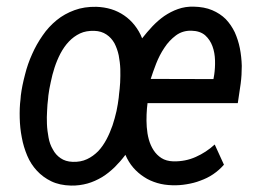

<svg xmlns="http://www.w3.org/2000/svg" viewBox="-20 -559 799 589"><path d="M43.9 -266.1 43 -254.9C40.5 -236.3 40 -216.8 40.5 -196.8C41 -176.8 43 -156.7 46.9 -137.2C50.3 -117.7 56.2 -99.1 63.5 -81.5C70.8 -64 81.1 -48.3 93.3 -35.2C105.5 -22 120.1 -11.2 137.2 -2.9C154.3 5.4 174.8 9.8 197.8 10.3C215.8 10.7 232.4 8.3 248.5 3.9C264.2 -0.5 278.8 -7.3 293 -15.6C306.6 -23.9 319.3 -34.2 331.5 -45.9C343.3 -57.6 354.5 -70.3 364.7 -84C371.1 -69.3 378.9 -56.2 388.7 -44.9C398.4 -33.7 409.7 -23.9 421.9 -16.1C434.1 -7.8 447.8 -2 462.4 2.4C477.1 6.8 492.2 8.8 508.3 9.3C522.9 9.8 537.6 8.8 552.2 6.3C566.9 3.9 581.1 0.5 594.7 -4.9C608.4 -9.8 621.6 -16.1 633.8 -24.4C646 -32.7 657.2 -42.5 667 -53.7L638.7 -115.7C621.1 -99.6 601.6 -86.9 580.6 -77.6C559.1 -67.9 536.1 -63.5 511.7 -64C497.1 -64.5 484.9 -67.9 475.1 -74.2C465.3 -80.6 457.5 -88.4 451.2 -98.1C444.8 -107.9 439.9 -119.1 436.5 -131.3C433.1 -143.6 431.2 -156.2 430.2 -169.4C429.2 -182.6 429.2 -195.3 429.7 -208C430.2 -220.7 431.2 -232.4 432.6 -242.7H709.5L718.3 -302.2C720.7 -320.3 721.7 -338.4 721.7 -356.9C721.2 -375.5 719.2 -393.6 715.8 -411.1C712.4 -428.2 707 -444.8 700.2 -460C692.9 -475.1 683.6 -488.8 672.4 -500.5C661.1 -511.7 647 -521 630.9 -527.8C614.7 -534.7 595.7 -538.1 574.2 -538.6C557.1 -539.1 541 -536.6 525.9 -531.2C510.7 -525.9 497.1 -518.6 483.9 -509.8C470.7 -500.5 459 -490.2 447.8 -478.5C436.5 -466.3 425.8 -454.1 416 -441.4C410.2 -456.5 402.3 -469.7 393.1 -481.4C383.8 -493.2 373 -503.4 360.8 -511.7C348.6 -520 335.4 -526.4 321.3 -530.8C306.6 -535.2 291.5 -537.6 275.4 -538.1C251 -538.6 228.5 -535.2 208.5 -527.8C188.5 -520.5 169.9 -510.3 153.8 -497.1C137.7 -483.9 123 -468.3 110.8 -450.2C98.1 -432.1 87.4 -413.1 78.6 -393.1C69.3 -372.6 62 -351.6 56.6 -329.6C50.8 -307.6 46.4 -286.6 43.9 -266.1ZM567.4 -464.8C585 -464.4 599.1 -459.5 609.4 -450.7C619.6 -441.4 627 -430.2 631.8 -417C636.7 -403.8 639.2 -389.2 639.6 -374C640.1 -358.4 639.2 -343.8 637.2 -330.1L634.8 -316.4L442.4 -316.9C446.8 -330.6 452.1 -346.2 459 -363.8C465.8 -380.9 474.1 -397.5 484.4 -412.6C494.1 -427.7 505.9 -439.9 519.5 -450.2C533.2 -460.4 549.3 -465.3 567.4 -464.8ZM127.4 -254.9 128.4 -266.1C129.9 -278.3 132.3 -292 135.7 -307.1C138.7 -322.3 142.6 -336.9 147.5 -352.1C152.3 -366.7 158.2 -380.9 165.5 -395C172.9 -408.7 181.2 -420.9 191.4 -431.6C201.2 -441.9 212.4 -450.2 225.6 -456.5C238.3 -462.4 252.9 -464.8 269 -464.4C284.2 -463.9 296.4 -460 306.6 -453.1C316.9 -446.3 324.7 -437.5 331.1 -426.3C336.9 -415 341.3 -402.8 344.2 -389.2C346.7 -375.5 348.6 -361.3 349.1 -347.2C349.6 -333 349.1 -318.8 348.6 -305.7C347.7 -292.5 346.7 -280.3 345.2 -270L344.2 -259.3C342.8 -246.6 340.3 -232.9 337.4 -218.3C334 -203.6 330.1 -189 325.2 -174.3C319.8 -159.2 314 -145 306.6 -131.3C299.3 -117.7 291 -105.5 281.2 -95.2C271 -85 259.8 -76.7 247.1 -70.8C233.9 -64.5 219.2 -62 203.1 -62.5C188 -63 175.8 -66.9 166 -73.7C155.8 -80.6 147.9 -89.4 142.1 -100.6C135.7 -111.3 131.3 -123.5 128.9 -137.2C126.5 -150.4 124.5 -164.6 124 -178.7C123.5 -192.9 123.5 -206.5 124.5 -219.7C125 -232.9 126 -244.6 127.4 -254.9Z"/></svg>

Font: Roboto Condensed
Style: Italic
Weight: 400
Designer: Google
Version: Version 1.000;PS 001.000;hotconv 1.0.88;makeotf.lib2.5.64775